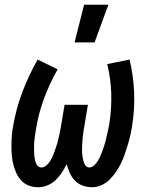

<svg xmlns="http://www.w3.org/2000/svg" viewBox="-20 -778 640 806"><path d="M141 8Q121 8 102.5 1.5Q84 -5 70.5 -19Q57 -33 49 -50.5Q41 -68 36 -87Q31 -106 29.5 -126Q28 -146 28 -166Q28 -186 29.5 -207Q31 -228 35 -248Q47 -320 73.5 -390.5Q100 -461 138 -528L222 -487Q188 -427 164.5 -363.5Q141 -300 131 -235Q129 -224 127.5 -212.5Q126 -201 124.5 -190Q123 -179 123 -168Q123 -157 123 -146Q123 -135 124 -124.5Q125 -114 127.5 -103.5Q130 -93 136.5 -84Q143 -75 154 -75Q164 -75 173.5 -82.5Q183 -90 189 -99.5Q195 -109 199.5 -118.5Q204 -128 207.5 -138Q211 -148 214.5 -158Q218 -168 221 -178.5Q224 -189 226 -199Q228 -209 230.5 -219Q233 -229 234.5 -239.5Q236 -250 238 -260L251 -338H349L336 -260Q334 -250 332.5 -240Q331 -230 329.5 -219.5Q328 -209 327 -199Q326 -189 325.5 -179Q325 -169 324.5 -159Q324 -149 324.5 -139Q325 -129 326.5 -119.5Q328 -110 330.5 -100.5Q333 -91 339 -83Q345 -75 355 -75Q365 -75 374 -83Q383 -91 389 -100Q395 -109 399.5 -118.5Q404 -128 407.5 -138Q411 -148 414.5 -158Q418 -168 421 -178Q424 -188 426 -198Q428 -208 430.5 -218Q433 -228 435 -238Q437 -248 439 -259Q449 -323 447 -386.5Q445 -450 430 -509L524 -528Q540 -461 543 -389.5Q546 -318 534 -246Q531 -227 526.5 -207.5Q522 -188 516 -168.5Q510 -149 503.5 -130Q497 -111 488 -92.5Q479 -74 467 -56.5Q455 -39 440 -24Q425 -9 405.5 -0.5Q386 8 367 8Q346 8 327 1Q308 -6 294.5 -20Q281 -34 273 -52Q265 -70 260 -89Q251 -71 240 -54Q229 -37 214 -22.5Q199 -8 179.5 0Q160 8 141 8ZM293 -600 333 -758H435L377 -600Z"/></svg>

Font: Iosevka SmBd Ex Obl
Style: Regular
Weight: 600
Width: 7
Italic angle: -9°
Monospace: yes
Designer: Belleve Invis
Foundry: Belleve Invis
Version: Version 32.5.0; ttfautohint (v1.8.4)